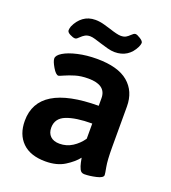

<svg xmlns="http://www.w3.org/2000/svg" viewBox="-130 -799 806 904"><g transform="rotate(20 272.5 -347.5)"><path d="M44 -140Q44 -324 347 -325V-363Q347 -429 258 -429Q221 -429 193 -420.5Q165 -412 144 -402.5Q123 -393 120 -393Q107 -393 90.5 -421Q74 -449 74 -463Q74 -479 99.5 -494.5Q125 -510 169 -520Q213 -530 264 -530Q370 -530 421.5 -486.5Q473 -443 473 -367V-166Q473 -98 479 -66.5Q485 -35 485 -28Q485 -14 452 -6.5Q419 1 393 1Q377 1 370 -13.5Q363 -28 359.5 -45Q356 -62 355 -68Q334 -41 295.5 -17Q257 7 200 7Q124 7 84 -32.5Q44 -72 44 -140ZM347 -160V-236Q265 -236 218.5 -217.5Q172 -199 172 -152Q172 -125 188 -109.5Q204 -94 234 -94Q269 -94 298 -112.5Q327 -131 347 -160ZM92 -611Q92 -619 96 -631Q110 -663 135 -681.5Q160 -700 195 -700Q217 -700 241.5 -693Q266 -686 272 -684Q314 -670 331 -670Q347 -670 356.5 -675.5Q366 -681 375 -690Q380 -695 385 -698.5Q390 -702 395 -702Q403 -702 419.5 -691.5Q436 -681 436 -672Q436 -665 430 -651Q399 -588 330 -588Q314 -588 293.5 -593.5Q273 -599 254 -605Q239 -610 223.5 -614.5Q208 -619 198 -619Q183 -619 172.5 -613Q162 -607 152 -597Q147 -592 142.5 -588.5Q138 -585 133 -585Q123 -585 107.5 -593Q92 -601 92 -611Z"/></g></svg>

Font: Asap-SemiBold
Style: Regular
Weight: 600
Designer: Pablo Cosgaya
Foundry: Omnibus-Type
Version: Version 2.000; ttfautohint (v1.8)